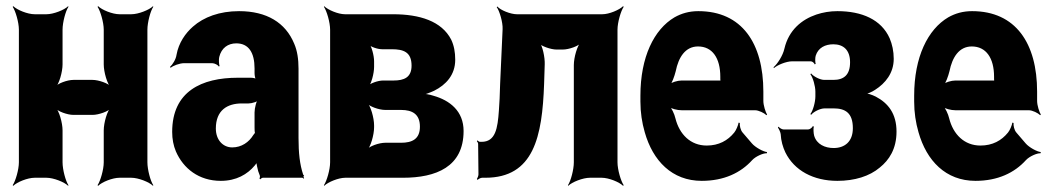

<svg xmlns="http://www.w3.org/2000/svg" viewBox="-20 -574 3398 620"><path d="M456 -50V-478C456 -502 466 -539 475 -552L474 -554C462 -542 427 -528 404 -528H366C343 -528 309 -542 297 -554L295 -552C304 -539 315 -502 315 -478V-366C315 -342 326 -302 339 -290L341 -292C331 -305 298 -316 279 -316H217C198 -316 166 -305 156 -292L158 -290C171 -302 182 -342 182 -366V-478C182 -502 192 -539 201 -552L200 -554C188 -542 153 -528 130 -528H92C69 -528 35 -542 23 -554L21 -552C30 -539 41 -502 41 -478V-50C41 -26 30 11 21 24L23 26C35 14 69 0 92 0H130C153 0 188 14 200 26L201 24C192 11 182 -26 182 -50V-153C182 -177 171 -217 158 -229L156 -227C166 -214 198 -203 217 -203H279C298 -203 331 -214 341 -227L339 -229C326 -217 315 -177 315 -153V-50C315 -26 304 11 295 24L297 26C309 14 343 0 366 0H404C427 0 462 14 474 26L475 24C466 11 456 -26 456 -50Z M944 -128V-352C944 -383 940 -410 930 -433C902 -501 841 -538 752 -538C689 -538 638 -519 603 -488C579 -467 557 -436 550 -397C548 -382 537 -365 529 -358L531 -355C539 -362 560 -370 575 -370H665C673 -370 684 -364 687 -359L689 -361C687 -366 686 -383 688 -390C695 -419 716 -434 743 -434C783 -434 802 -404 802 -353V-338C802 -331 804 -318 808 -314L811 -317C808 -321 796 -323 790 -323H748C631 -323 536 -279 536 -148C536 -125 540 -104 548 -85C572 -30 622 10 693 10C743 10 779 -11 803 -40C806 -44 811 -50 812 -54L808 -55C807 -51 809 -43 810 -37C812 -26 815 -16 819 -7C820 -5 819 1 818 3L821 5C822 3 826 0 829 0H956C958 0 959 2 960 3L962 1C961 0 960 -2 960 -4C960 -5 962 -7 962 -7L959 -10C948 -43 944 -80 944 -128ZM677 -159C677 -218 714 -240 761 -240H783C794 -240 813 -246 818 -253L815 -256C808 -249 802 -225 802 -211V-162C802 -159 802 -145 804 -143L807 -146C805 -148 800 -141 798 -138C784 -115 760 -98 730 -98C700 -98 677 -122 677 -159Z M1450 -381C1450 -406 1446 -427 1437 -446C1406 -506 1335 -528 1249 -528H1094C1072 -528 1039 -542 1027 -554L1026 -552C1035 -539 1046 -502 1046 -478V-50C1046 -26 1035 11 1026 24L1027 26C1039 14 1073 0 1095 0H1281C1388 0 1477 -35 1477 -151C1477 -215 1433 -250 1379 -265C1367 -269 1350 -272 1340 -271L1341 -267C1351 -268 1369 -275 1382 -281C1420 -300 1450 -332 1450 -381ZM1336 -165C1336 -125 1311 -113 1275 -113H1224C1204 -113 1172 -102 1162 -89L1164 -87C1177 -99 1188 -139 1188 -163V-169C1188 -193 1177 -233 1164 -245L1162 -243C1172 -230 1204 -219 1224 -219H1275C1312 -219 1336 -205 1336 -165ZM1309 -362C1309 -324 1285 -314 1251 -314H1217C1201 -314 1174 -305 1165 -294L1168 -291C1179 -302 1188 -337 1188 -358V-376C1188 -394 1180 -426 1170 -436L1167 -433C1175 -423 1199 -415 1214 -415H1245C1283 -415 1309 -406 1309 -362Z M1925 -528H1649C1629 -528 1596 -541 1586 -553L1584 -551C1593 -539 1604 -502 1603 -480L1595 -303C1594 -269 1593 -240 1591 -217C1587 -159 1580 -116 1535 -116H1530C1527 -116 1523 -119 1522 -121L1520 -118C1522 -116 1524 -112 1524 -109L1525 -11C1525 -6 1522 1 1520 4L1522 7C1525 4 1532 0 1537 0H1547C1704 0 1731 -133 1737 -303L1739 -366C1740 -388 1732 -427 1721 -439L1718 -436C1727 -425 1759 -414 1777 -414H1797C1817 -414 1849 -425 1859 -438L1857 -440C1844 -428 1833 -388 1833 -364V-50C1833 -26 1823 11 1814 24L1815 26C1827 14 1862 0 1885 0H1923C1946 0 1980 14 1992 26L1994 24C1985 11 1974 -26 1974 -50V-478C1974 -502 1985 -539 1994 -552L1992 -554C1980 -542 1947 -528 1925 -528Z M2235 -538C2206 -538 2181 -531 2158 -518C2092 -479 2048 -390 2048 -265V-246C2048 -211 2053 -178 2062 -147C2088 -55 2150 10 2246 10C2318 10 2372 -16 2409 -57C2420 -69 2445 -80 2456 -79L2457 -83C2445 -84 2419 -98 2408 -111L2378 -146C2371 -154 2368 -169 2369 -177L2365 -178C2364 -170 2357 -153 2351 -146C2330 -120 2301 -104 2262 -104C2210 -104 2174 -140 2161 -192C2158 -206 2148 -226 2141 -233L2140 -229C2148 -223 2167 -218 2181 -218H2418C2430 -218 2448 -209 2455 -202L2457 -204C2452 -212 2445 -234 2445 -248V-278C2445 -434 2376 -538 2235 -538ZM2306 -326V-320C2306 -317 2306 -311 2308 -310L2310 -312C2309 -314 2304 -314 2302 -314H2181C2168 -314 2148 -308 2140 -301L2142 -297C2150 -305 2158 -328 2162 -344C2171 -389 2193 -424 2234 -424C2280 -424 2306 -387 2306 -326Z M2734 -160C2734 -116 2707 -96 2672 -96C2644 -96 2617 -108 2609 -136C2607 -143 2606 -160 2608 -165L2605 -167C2603 -162 2595 -156 2590 -156H2510C2505 -156 2497 -161 2494 -165L2492 -162C2495 -158 2500 -148 2501 -141C2502 -119 2508 -99 2516 -82C2545 -23 2607 10 2684 10C2740 10 2788 -5 2821 -33C2851 -57 2875 -93 2875 -149C2875 -207 2848 -241 2808 -262C2796 -268 2779 -274 2769 -273L2770 -269C2779 -270 2796 -277 2806 -284C2839 -305 2866 -338 2866 -384C2866 -409 2861 -431 2853 -450C2826 -511 2763 -538 2684 -538C2660 -538 2637 -534 2616 -527C2569 -511 2527 -477 2513 -417C2508 -394 2490 -367 2478 -357L2479 -354C2490 -364 2519 -376 2538 -376H2598C2603 -376 2609 -371 2611 -366L2614 -368C2612 -372 2612 -388 2614 -394C2622 -420 2645 -431 2671 -431C2703 -431 2725 -413 2725 -373C2725 -332 2705 -316 2671 -316H2642C2628 -316 2607 -327 2599 -337L2597 -334C2605 -324 2613 -296 2613 -278V-263C2613 -244 2605 -216 2597 -206L2599 -203C2607 -213 2628 -224 2643 -224H2672C2710 -224 2734 -209 2734 -160Z M3119 -538C3090 -538 3065 -531 3042 -518C2976 -479 2932 -390 2932 -265V-246C2932 -211 2937 -178 2946 -147C2972 -55 3034 10 3130 10C3202 10 3256 -16 3293 -57C3304 -69 3329 -80 3340 -79L3341 -83C3329 -84 3303 -98 3292 -111L3262 -146C3255 -154 3252 -169 3253 -177L3249 -178C3248 -170 3241 -153 3235 -146C3214 -120 3185 -104 3146 -104C3094 -104 3058 -140 3045 -192C3042 -206 3032 -226 3025 -233L3024 -229C3032 -223 3051 -218 3065 -218H3302C3314 -218 3332 -209 3339 -202L3341 -204C3336 -212 3329 -234 3329 -248V-278C3329 -434 3260 -538 3119 -538ZM3190 -326V-320C3190 -317 3190 -311 3192 -310L3194 -312C3193 -314 3188 -314 3186 -314H3065C3052 -314 3032 -308 3024 -301L3026 -297C3034 -305 3042 -328 3046 -344C3055 -389 3077 -424 3118 -424C3164 -424 3190 -387 3190 -326Z"/></svg>

Font: Asimov
Style: EdgeExtreme
Weight: 500
Designer: Google
Version: Version 2.000980: 2014